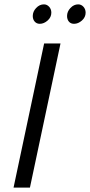

<svg xmlns="http://www.w3.org/2000/svg" viewBox="-20 -859 412 879"><path d="M130 -786Q130 -806 145.5 -822.5Q161 -839 181 -839Q195 -839 205 -828Q215 -817 215 -801Q215 -780 198 -765Q181 -750 162 -750Q148 -750 139 -760Q130 -770 130 -786ZM287 -786Q287 -806 302.5 -822.5Q318 -839 338 -839Q352 -839 362 -828Q372 -817 372 -801Q372 -780 355 -765Q338 -750 319 -750Q304 -750 295.5 -760Q287 -770 287 -786ZM117 0H42L182 -660H257Z"/></svg>

Font: Quattrocento Sans
Style: Italic
Weight: 400
Designer: Pablo Impallari
Foundry: Pablo Impallari, Igino Marini, Brenda Gallo
Version: Version 2.000